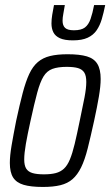

<svg xmlns="http://www.w3.org/2000/svg" viewBox="-20 -733 437 761"><path d="M150 8Q102 8 73.5 -0.5Q45 -9 32 -29.5Q19 -50 19 -87Q19 -116 26 -157Q33 -198 44 -254Q58 -319 70 -364.5Q82 -410 96 -440Q110 -470 130 -487Q150 -504 178.5 -511Q207 -518 248 -518Q296 -518 324.5 -509.5Q353 -501 366 -479.5Q379 -458 379 -420Q379 -392 372 -350.5Q365 -309 353 -254Q339 -190 327.5 -144.5Q316 -99 301.5 -69.5Q287 -40 267.5 -23Q248 -6 219.5 1Q191 8 150 8ZM154 -42Q182 -42 201 -47Q220 -52 233.5 -64.5Q247 -77 257 -101Q267 -125 276 -162.5Q285 -200 296 -254Q308 -310 315 -347Q322 -384 322 -408Q322 -433 314 -445.5Q306 -458 289.5 -463Q273 -468 244 -468Q210 -468 188 -460Q166 -452 152.5 -430Q139 -408 127.5 -365.5Q116 -323 101 -254Q89 -200 82.5 -162.5Q76 -125 76 -101Q76 -77 84 -64.5Q92 -52 109 -47Q126 -42 154 -42ZM269 -573Q236 -573 217.5 -581.5Q199 -590 191.5 -605Q184 -620 184 -640Q184 -656 187 -674.5Q190 -693 194 -713H237Q234 -694 231 -678.5Q228 -663 228 -651Q228 -632 238 -622.5Q248 -613 273 -613Q302 -613 316.5 -624Q331 -635 339 -658Q347 -681 353 -713H397Q391 -683 383.5 -657.5Q376 -632 363 -613Q350 -594 327.5 -583.5Q305 -573 269 -573Z"/></svg>

Font: Saira Condensed Light
Style: Italic
Weight: 300
Width: 3
Italic angle: -12°
Designer: Hector Gatti with collaboration of the Omnibus-Type team
Foundry: Omnibus-Type
Version: Version 1.101